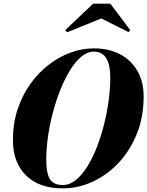

<svg xmlns="http://www.w3.org/2000/svg" viewBox="-20 -1026 810 1056"><path d="M325.5 10Q194.5 10 122.8 -61.5Q51 -133 51 -255Q51 -346 76.5 -423.8Q102 -501.5 146.2 -563.5Q190.5 -625.5 247.5 -669.5Q304.5 -713.5 368 -736.8Q431.5 -760 495.5 -760Q578 -760 639.8 -727.8Q701.5 -695.5 735.8 -636Q770 -576.5 770 -495Q770 -381.5 732.2 -288.8Q694.5 -196 631.2 -129.2Q568 -62.5 488.5 -26.2Q409 10 325.5 10ZM325.5 -8.5Q363 -8.5 397 -35.8Q431 -63 460.2 -110Q489.5 -157 512.8 -217Q536 -277 552.5 -343Q569 -409 577.8 -475Q586.5 -541 586.5 -599Q586.5 -631 581.8 -657.2Q577 -683.5 566.2 -702.5Q555.5 -721.5 538 -731.8Q520.5 -742 495.5 -742Q460.5 -742 427.8 -714.8Q395 -687.5 365.8 -640.5Q336.5 -593.5 312.5 -533.5Q288.5 -473.5 271 -407.2Q253.5 -341 244 -275Q234.5 -209 234.5 -151Q234.5 -98.5 243.2 -67.2Q252 -36 272 -22.2Q292 -8.5 325.5 -8.5ZM349 -848.5 338.5 -860 492.5 -1006H586.5L696.5 -860L686.5 -849.5L537 -924.5Z"/></svg>

Font: Bodoni Moda 11pt ExtraBold
Style: Italic
Weight: 800
Italic angle: -13°
Version: Version 2.004